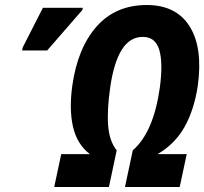

<svg xmlns="http://www.w3.org/2000/svg" viewBox="-20 -745 814 765"><path d="M196 0 224 -131H338Q287 -170 271 -239.5Q255 -309 268 -403Q289 -553 364.5 -639Q440 -725 565 -725Q682 -725 735.5 -640Q789 -555 768 -403Q754 -309 716 -240.5Q678 -172 608 -131H724L696 0H478L509 -146Q592 -218 617 -397Q630 -495 614.5 -546.5Q599 -598 549 -598Q497 -598 465 -546.5Q433 -495 419 -396Q406 -305 411 -243.5Q416 -182 445 -146L414 0ZM68 -544 71 -557 151 -714H310L308 -705L168 -544Z"/></svg>

Font: Noto Sans ExtraCondensed ExtraBold
Style: Italic
Weight: 800
Width: 2
Italic angle: -12°
Designer: Monotype Design Team
Foundry: Monotype Imaging Inc.
Version: Version 2.013; ttfautohint (v1.8.4.7-5d5b)